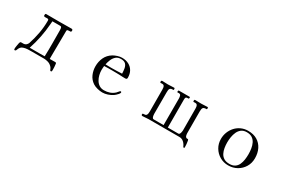

<svg xmlns="http://www.w3.org/2000/svg" viewBox="79 -1528 3842 2614"><g transform="rotate(30 2000.0 -221.0)"><path d="M595 -442Q595 -451 594 -464.5Q593 -478 588 -488Q583 -498 570 -498H446Q445 -486 444 -474Q443 -462 442 -449Q426 -236 358 -32H519Q538 -32 556.5 -32.5Q575 -33 593 -33Q597 -135 596 -237.5Q595 -340 595 -442ZM781 79Q781 87 779 94.5Q777 102 766 102Q759 102 756 97.5Q753 93 751 88Q743 68 735 57Q727 46 710 32Q691 15 658.5 7Q626 -1 601 -1H411Q380 -1 346 0.5Q312 2 282 12Q257 20 244.5 34.5Q232 49 226.5 64Q221 79 215.5 89.5Q210 100 198 100Q191 100 188.5 95Q186 90 186 84Q186 61 191 35Q196 9 200 -13Q202 -23 206.5 -30Q211 -37 223 -37H259Q281 -37 298 -52Q315 -67 322 -86Q353 -181 370.5 -277Q388 -373 388 -473Q388 -488 382.5 -493Q377 -498 363 -498Q356 -498 348 -497.5Q340 -497 332 -497Q321 -497 315 -501Q309 -505 309 -517Q309 -525 311.5 -533Q314 -541 324 -541Q376 -541 427.5 -540.5Q479 -540 531 -540Q579 -540 627 -541Q675 -542 723 -542Q733 -542 737.5 -535.5Q742 -529 742 -521Q742 -501 730.5 -500Q719 -499 704 -499Q694 -499 684 -496Q674 -493 674 -479Q674 -373 672 -266.5Q670 -160 670 -53Q670 -49 670.5 -45Q671 -41 671 -36Q691 -36 711 -36.5Q731 -37 751 -37Q762 -37 767.5 -35Q773 -33 775 -20Q779 4 780 29.5Q781 55 781 79Z M1624 -355Q1623 -396 1616.5 -434Q1610 -472 1587 -496.5Q1564 -521 1512 -521Q1465 -521 1435.5 -495.5Q1406 -470 1389.5 -431Q1373 -392 1365 -352Q1389 -351 1413.5 -350.5Q1438 -350 1462 -350Q1503 -350 1543.5 -351.5Q1584 -353 1624 -355ZM1741 -124Q1741 -120 1739 -118Q1736 -108 1724 -94Q1712 -80 1698 -67.5Q1684 -55 1675 -49Q1641 -26 1599 -12Q1557 2 1516 2Q1482 2 1439.5 -8.5Q1397 -19 1368 -38Q1311 -76 1285 -136Q1259 -196 1259 -262Q1259 -336 1288.5 -399.5Q1318 -463 1383 -503Q1412 -520 1448.5 -531.5Q1485 -543 1518 -543Q1578 -543 1623.5 -519Q1669 -495 1694.5 -451Q1720 -407 1720 -346Q1720 -330 1712.5 -325Q1705 -320 1690 -320Q1670 -320 1649.5 -321Q1629 -322 1609 -323Q1581 -324 1553 -324.5Q1525 -325 1496 -325Q1462 -325 1428 -325Q1394 -325 1360 -323Q1359 -307 1357.5 -291.5Q1356 -276 1356 -260Q1356 -222 1365.5 -182.5Q1375 -143 1395 -109.5Q1415 -76 1446.5 -55.5Q1478 -35 1522 -35Q1568 -35 1609 -49Q1650 -63 1684 -94Q1694 -103 1701 -113.5Q1708 -124 1718 -133Q1722 -137 1729 -137Q1741 -137 1741 -124Z M2868 -528Q2868 -525 2867.5 -518.5Q2867 -512 2862 -512Q2819 -512 2807.5 -495.5Q2796 -479 2796 -438Q2796 -353 2796.5 -268Q2797 -183 2797 -98Q2797 -81 2802 -60.5Q2807 -40 2825 -32H2835Q2848 -32 2851 -28Q2854 -24 2856 -12Q2865 36 2865 85Q2865 90 2863.5 94.5Q2862 99 2855 99Q2851 99 2848 96Q2845 93 2843 90Q2839 82 2835 73.5Q2831 65 2826 58Q2810 32 2785.5 16.5Q2761 1 2729 1H2246Q2223 1 2199.5 4Q2176 7 2153 7Q2135 7 2135 -10Q2135 -24 2142 -25Q2149 -26 2159 -26Q2183 -26 2193 -37Q2203 -48 2205.5 -65Q2208 -82 2208 -100Q2208 -185 2207.5 -270Q2207 -355 2207 -440Q2207 -454 2205 -470Q2203 -486 2194.5 -497.5Q2186 -509 2168 -509Q2161 -509 2155 -508.5Q2149 -508 2142 -508Q2135 -508 2133.5 -513.5Q2132 -519 2132 -524Q2132 -535 2136 -539Q2140 -543 2151 -543Q2173 -543 2194.5 -541.5Q2216 -540 2238 -540Q2262 -540 2285.5 -542Q2309 -544 2333 -544Q2345 -544 2345 -528Q2345 -512 2340 -512Q2335 -512 2324 -512Q2301 -512 2290.5 -501Q2280 -490 2278 -473Q2276 -456 2276 -438V-98Q2276 -89 2278.5 -73Q2281 -57 2287.5 -44Q2294 -31 2306 -31H2463V-452Q2463 -471 2456.5 -491.5Q2450 -512 2425 -512Q2421 -512 2416.5 -511.5Q2412 -511 2407 -511Q2401 -511 2400 -515.5Q2399 -520 2399 -524Q2399 -533 2401.5 -537.5Q2404 -542 2414 -542H2578Q2585 -542 2585 -531Q2585 -515 2576.5 -513.5Q2568 -512 2557 -512.5Q2546 -513 2537.5 -505.5Q2529 -498 2529 -470Q2529 -361 2529.5 -251Q2530 -141 2530 -31H2696Q2708 -31 2715 -44.5Q2722 -58 2725 -75Q2728 -92 2728 -100Q2728 -185 2727.5 -270Q2727 -355 2727 -440Q2727 -453 2725 -469Q2723 -485 2714.5 -497Q2706 -509 2688 -509Q2681 -509 2674.5 -508.5Q2668 -508 2661 -508Q2652 -508 2652 -520Q2652 -532 2654 -537Q2656 -542 2669 -542Q2692 -542 2715 -541Q2738 -540 2760 -540Q2784 -540 2808.5 -542Q2833 -544 2857 -544Q2865 -544 2866.5 -539.5Q2868 -535 2868 -528Z M3663 -264Q3663 -307 3656.5 -351Q3650 -395 3632 -432Q3614 -469 3581 -491.5Q3548 -514 3494 -514Q3444 -514 3412 -490Q3380 -466 3362.5 -427.5Q3345 -389 3338 -345.5Q3331 -302 3331 -262Q3331 -218 3338 -175.5Q3345 -133 3363 -98Q3381 -63 3414.5 -42Q3448 -21 3502 -21Q3554 -21 3586 -43Q3618 -65 3634.5 -101Q3651 -137 3657 -179.5Q3663 -222 3663 -264ZM3767 -261Q3767 -185 3731 -125Q3695 -65 3634 -30Q3573 5 3497 5Q3424 5 3364 -30Q3304 -65 3268.5 -125Q3233 -185 3233 -259Q3233 -316 3253 -366.5Q3273 -417 3308.5 -456Q3344 -495 3393.5 -517.5Q3443 -540 3501 -540Q3586 -540 3645 -504.5Q3704 -469 3735.5 -406Q3767 -343 3767 -261Z"/></g></svg>

Font: Kaisei Opti
Style: Regular
Weight: 400
Designer: Font-Kai, 金井和夫
Foundry: KAZUO KANAI
Version: Version 5.003